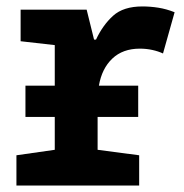

<svg xmlns="http://www.w3.org/2000/svg" viewBox="-20 -576 570 596"><path d="M31 0V-94L150 -111V-213H59V-310H150V-436L44 -448V-546H249L272 -453H278Q299 -498 331 -527Q363 -556 422 -556Q447 -556 472 -552Q497 -548 522 -538L486 -410Q471 -417 452.5 -421Q434 -425 414 -425Q361 -425 328.5 -394Q296 -363 287 -310H409V-213H283V-111L412 -94V0Z"/></svg>

Font: Noto Sans Mono Condensed
Style: Bold
Weight: 700
Width: 3
Designer: Monotype Design Team
Foundry: Monotype Imaging Inc.
Version: Version 2.014